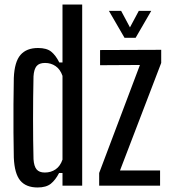

<svg xmlns="http://www.w3.org/2000/svg" viewBox="-20 -820 756 848"><path d="M256 -800H343V0H256V-56H241Q225 -25 204.5 -8.5Q184 8 146 8Q95 8 69.5 -22.5Q44 -53 41 -124Q40 -175 39.5 -235.5Q39 -296 39.5 -358.5Q40 -421 41 -476Q44 -547 70.5 -577.5Q97 -608 148 -608Q186 -608 206 -592Q226 -576 242 -544H256ZM178 -58Q205 -58 225.5 -72Q246 -86 256 -115V-485Q246 -514 225.5 -528Q205 -542 179 -542Q153 -542 141.5 -528Q130 -514 128 -483Q126 -389 126 -293.5Q126 -198 128 -117Q130 -86 141.5 -72Q153 -58 178 -58ZM418 0V-56L598 -533L422 -532V-599L692 -600V-542L510 -67H687V0ZM461 -772H515L554 -699L593 -772H648L579 -653H530Z"/></svg>

Font: Big Shoulders Display SemiBold
Style: Regular
Weight: 600
Designer: Patric King
Foundry: XO Type Co
Version: Version 1.000; ttfautohint (v1.8.2)